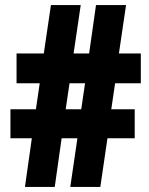

<svg xmlns="http://www.w3.org/2000/svg" viewBox="-20 -734 586 754"><path d="M417 -305H509V-191H402L374 0H256L284 -191H222L195 0H78L105 -191H21V-305H121L136 -407H45V-524H152L180 -714H297L269 -524H330L357 -714H475L447 -524H533V-407H432ZM299 -305 314 -407H253L238 -305Z"/></svg>

Font: Noto Sans UI CondBlack
Style: Regular
Weight: 900
Width: 3
Designer: Monotype Design Team
Foundry: Monotype Imaging Inc.
Version: Version 1.001